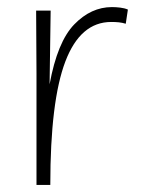

<svg xmlns="http://www.w3.org/2000/svg" viewBox="-20 -522 399 542"><path d="M335 -455Q325 -458 315.5 -459Q306 -460 294 -460Q207 -460 164.5 -348.5Q122 -237 122 0H83V-315L82 -492H123L120 -284Q142 -404 189.5 -453Q237 -502 296 -502Q307 -502 319.5 -500.5Q332 -499 341 -495Z"/></svg>

Font: Livvic ExtraLight
Style: Regular
Weight: 275
Designer: Jacques Le Bailly, Baron von Fonthausen
Version: Version 1.001; ttfautohint (v1.8.2)